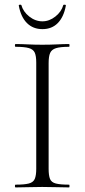

<svg xmlns="http://www.w3.org/2000/svg" viewBox="-20 -817 370 837"><path d="M192 -81Q192 -52 198 -37Q204 -22 223.5 -17Q243 -12 281 -12Q283 -12 283 -6Q283 0 281 0Q257 0 228 -1Q199 -2 164 -2Q131 -2 101.5 -1Q72 0 48 0Q45 0 45 -6Q45 -12 48 -12Q86 -12 105.5 -17Q125 -22 131.5 -37Q138 -52 138 -81V-544Q138 -573 131.5 -587.5Q125 -602 105.5 -607.5Q86 -613 48 -613Q45 -613 45 -619Q45 -625 48 -625Q72 -625 101.5 -623.5Q131 -622 164 -622Q199 -622 228.5 -623.5Q258 -625 281 -625Q283 -625 283 -619Q283 -613 281 -613Q243 -613 224 -607Q205 -601 198.5 -586Q192 -571 192 -542ZM165 -690Q124 -690 97.5 -716.5Q71 -743 62 -792Q61 -796 66.5 -796.5Q72 -797 73 -795Q81 -766 107.5 -745Q134 -724 165 -724Q195 -724 221.5 -745Q248 -766 256 -795Q257 -797 262.5 -796.5Q268 -796 267 -792Q258 -743 232 -716.5Q206 -690 165 -690Z"/></svg>

Font: Cormorant Garamond Light Light
Style: Regular
Weight: 300
Version: Version 4.001